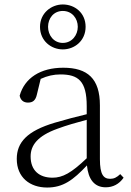

<svg xmlns="http://www.w3.org/2000/svg" viewBox="-20 -825 586 859"><path d="M261 -633C220 -633 195 -668 195 -705C195 -743 220 -776 261 -776C302 -776 328 -743 328 -705C328 -668 302 -633 261 -633ZM261 -604C314 -604 363 -643 363 -705C363 -768 314 -805 261 -805C209 -805 159 -766 159 -705C159 -642 209 -604 261 -604ZM453 13C485 13 513 -1 533 -30L518 -46C502 -31 490 -25 473 -25C443 -25 427 -44 427 -113V-354C427 -473 372 -522 263 -522C161 -522 90 -476 68 -397C72 -377 85 -366 105 -366C126 -366 139 -375 145 -402L162 -472C192 -486 221 -492 250 -492C330 -492 368 -463 368 -350V-314C322 -303 272 -290 225 -276C101 -239 55 -188 55 -114C55 -31 114 14 191 14C262 14 307 -19 369 -85C375 -23 402 13 453 13ZM368 -117C299 -51 260 -30 215 -30C156 -30 117 -62 117 -125C117 -175 148 -217 237 -249C277 -264 323 -277 368 -289Z"/></svg>

Font: Noto Serif CJK SC ExtraLight
Style: Regular
Weight: 200
Designer: Ryoko NISHIZUKA 西塚涼子 (kana & ideographs); Frank Grießhammer (Latin, Greek & Cyrillic); Wenlong ZHANG 张文龙 (bopomofo); San
Foundry: Adobe
Version: Version 2.001;hotconv 1.1.0;makeotfexe 2.6.0